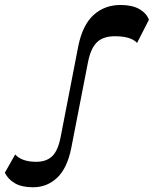

<svg xmlns="http://www.w3.org/2000/svg" viewBox="-58 -761 634 791"><path d="M78.3 10.5Q31.7 10.5 3.5 -5.9Q-24.8 -22.4 -38.1 -49.4L4.6 -124.6Q17.5 -110 39.3 -102.2Q61.1 -94.4 91.4 -94.4Q132.8 -94.4 156.8 -117.2Q180.8 -139.9 191.8 -196.3L264.1 -568.8Q281.7 -657.6 327.3 -699.1Q373 -740.5 438.2 -740.5Q485.9 -740.5 515.4 -724Q544.9 -707.4 555.6 -679.7L506.7 -584.2Q481.5 -611.7 414.8 -611.7Q367.1 -611.7 341.4 -586.9Q315.8 -562.2 304.4 -504.4L235.8 -152.1Q218.9 -67.4 177.2 -28.5Q135.5 10.5 78.3 10.5Z"/></svg>

Font: Savate ExtraLight
Style: Italic
Weight: 200
Italic angle: -11°
Designer: Max Esnée
Foundry: Plomb Type
Version: Version 2.000